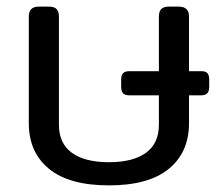

<svg xmlns="http://www.w3.org/2000/svg" viewBox="-20 -545 674 580"><path d="M67 -173V-495Q67 -525 97 -525H128Q144 -525 151 -517.5Q158 -510 158 -495V-168Q158 -112 197 -83.5Q236 -55 309 -55Q382 -55 421 -83.5Q460 -112 460 -168V-257H371Q358 -257 352 -263Q346 -269 346 -284V-304Q346 -318 352 -324Q358 -330 371 -330H460V-495Q460 -510 467 -517.5Q474 -525 490 -525H520Q551 -525 551 -495V-330H588Q601 -330 606.5 -324Q612 -318 612 -304V-284Q612 -269 606 -263Q600 -257 587 -257H551V-173Q551 -85 490 -35Q429 15 309 15Q189 15 128 -35Q67 -85 67 -173Z"/></svg>

Font: Mitr Light
Style: Regular
Weight: 300
Designer: Thanarat Vachiruckul
Foundry: Cadson Demak
Version: Version 1.003